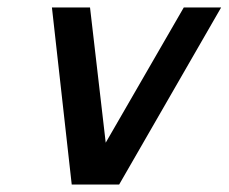

<svg xmlns="http://www.w3.org/2000/svg" viewBox="-20 -492 612 514"><path d="M119 -472H221L263 -110L472 -472H572L299 2H172Z"/></svg>

Font: Coval
Style: Medium Italic
Weight: 500
Foundry: Context Ltd
Version: Version 001.000